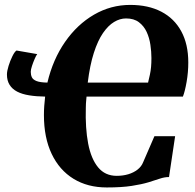

<svg xmlns="http://www.w3.org/2000/svg" viewBox="-20 -772 816 802"><path d="M426 11Q346 11 287 -25.2Q228 -61.5 195.8 -129.2Q163.5 -197 163.5 -291Q163.5 -311 164.8 -329.2Q166 -347.5 168.5 -368.5Q131.5 -369 102 -373.8Q72.5 -378.5 51.8 -389.2Q31 -400 20 -417.8Q9 -435.5 9 -460.5Q9 -475 15.8 -496.8Q22.5 -518.5 31.8 -537.2Q41 -556 49 -561L135.5 -546Q131 -540.5 124.8 -526Q118.5 -511.5 113.5 -496.2Q108.5 -481 108.5 -472Q108.5 -459.5 113 -449.5Q117.5 -439.5 132.5 -433.5Q147.5 -427.5 178 -427Q201 -524 251.8 -597Q302.5 -670 372.8 -710.8Q443 -751.5 524 -751.5Q599.5 -751.5 653.8 -723.2Q708 -695 737.2 -641.2Q766.5 -587.5 766.5 -511Q766.5 -470 759.5 -430Q752.5 -390 744 -368.5H341.5Q341 -361 340.2 -354Q339.5 -347 339 -339.2Q338.5 -331.5 338.5 -322Q336 -236.5 348.2 -172.5Q360.5 -108.5 389.8 -73Q419 -37.5 467.5 -37.5Q493.5 -37.5 516 -44.2Q538.5 -51 554.8 -63.8Q571 -76.5 578 -94.5L625 -203H711.5L686 -32.5Q667.5 -32.5 647.8 -25.8Q628 -19 600 -10.5Q572 -2 530.2 4.5Q488.5 11 426 11ZM598.5 -427Q603 -445 606.2 -460.5Q609.5 -476 611 -492.2Q612.5 -508.5 612.5 -529.5Q612.5 -556 608.2 -585Q604 -614 592.5 -638.8Q581 -663.5 560.2 -679.2Q539.5 -695 506.5 -695Q481 -695 456.5 -680.2Q432 -665.5 410.2 -634Q388.5 -602.5 372 -551.2Q355.5 -500 346.5 -427Z"/></svg>

Font: Merriweather 48pt Black
Style: Italic
Weight: 900
Italic angle: -7.8°
Version: Version 2.101